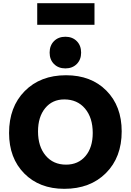

<svg xmlns="http://www.w3.org/2000/svg" viewBox="-20 -1177 822 1207"><path d="M214 -1021V-1157H574V-1021ZM292 -846Q292 -891 319.5 -918.5Q347 -946 391 -946Q435 -946 462.5 -918.5Q490 -891 490 -846Q490 -802 462.5 -774.5Q435 -747 391 -747Q347 -747 319.5 -774.5Q292 -802 292 -846ZM384 10Q228 10 132.5 -86.5Q37 -183 37 -341Q37 -505 135.5 -604.5Q234 -704 395 -704Q553 -704 649 -607Q745 -510 745 -351Q745 -188 646 -89Q547 10 384 10ZM395 -142Q472 -142 517.5 -196Q563 -250 563 -341Q563 -437 514.5 -494.5Q466 -552 384 -552Q309 -552 264 -497Q219 -442 219 -351Q219 -256 267 -199Q315 -142 395 -142Z"/></svg>

Font: Cantarell Extra Bold
Style: Regular
Weight: 800
Designer: Dave Crossland, Nikolaus Waxweiler, Florian Fecher, Jacques Le Bailly, Eben Sorkin, Alexei Vanyashin, Alexios Zavras, Em
Version: Version 0.303